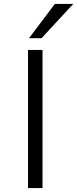

<svg xmlns="http://www.w3.org/2000/svg" viewBox="-20 -960 394 980"><path d="M123 0V-705H197V0ZM128 -765 260 -940H354L192 -765Z"/></svg>

Font: Nunito Sans 7pt SemiExpanded Light
Style: Regular
Weight: 300
Width: 6
Designer: Vernon Adams
Foundry: Vernon Adams
Version: Version 3.101;gftools[0.9.27]